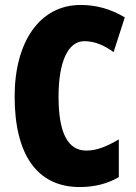

<svg xmlns="http://www.w3.org/2000/svg" viewBox="-20 -744 547 774"><path d="M320 -578C363 -578 400 -561 438 -534L483 -674C426 -708 368 -724 305 -724C140 -724 39 -575 39 -355C39 -119 131 10 301 10C360 10 413 -3 459 -30V-182C416 -157 374 -137 328 -137C253 -137 216 -209 216 -354C216 -493 253 -578 320 -578Z"/></svg>

Font: Noto Sans Lao Looped ExtraCondensed Black
Style: Regular
Weight: 900
Width: 2
Designer: Mark Frömberg, Ben Mitchell
Foundry: The Fontpad Ltd
Version: Version 1.002